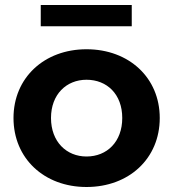

<svg xmlns="http://www.w3.org/2000/svg" viewBox="-20 -741 693 768"><path d="M326 7C496 7 619 -107 619 -269C619 -430 496 -544 326 -544C157 -544 34 -430 34 -269C34 -107 157 7 326 7ZM326 -115C246 -115 184 -174 184 -269C184 -364 246 -422 326 -422C408 -422 469 -364 469 -269C469 -174 408 -115 326 -115ZM507 -636V-721H143V-636Z"/></svg>

Font: Montserrat-Alt1
Style: Bold
Weight: 700
Designer: Differentunic
Foundry: Differentunic
Version: Version 7.222